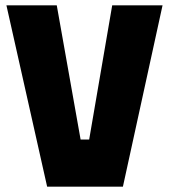

<svg xmlns="http://www.w3.org/2000/svg" viewBox="-20 -697 633 717"><path d="M156 0 4 -677H192L281 -176H313L399 -677H587L439 0Z"/></svg>

Font: Cairo Play Black
Style: Regular
Weight: 900
Version: Version 3.119